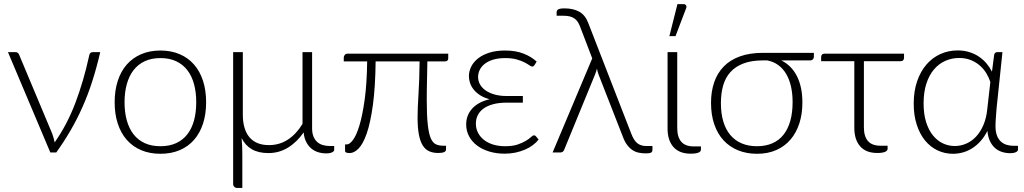

<svg xmlns="http://www.w3.org/2000/svg" viewBox="-20 -756 5077 952"><path d="M477 -497.5Q459 -420 437.5 -353Q416 -286 389.2 -225.8Q362.5 -165.5 330.2 -110Q298 -54.5 259 0H229.5L19.5 -497.5H57Q64 -497.5 68.5 -493.8Q73 -490 74.5 -485.5L239 -93Q247 -70.5 251 -50Q313 -138 354 -246.5Q395 -355 422 -479.5Q423.5 -489.5 428.5 -493.5Q433.5 -497.5 439.5 -497.5Z M775.5 -505.5Q829 -505.5 871.2 -487.2Q913.5 -469 942.5 -435.5Q971.5 -402 986.8 -354.8Q1002 -307.5 1002 -249Q1002 -190.5 986.8 -143.5Q971.5 -96.5 942.5 -63Q913.5 -29.5 871.2 -11.5Q829 6.5 775.5 6.5Q722 6.5 679.8 -11.5Q637.5 -29.5 608.2 -63Q579 -96.5 563.8 -143.5Q548.5 -190.5 548.5 -249Q548.5 -307.5 563.8 -354.8Q579 -402 608.2 -435.5Q637.5 -469 679.8 -487.2Q722 -505.5 775.5 -505.5ZM775.5 -31Q820 -31 853.2 -46.2Q886.5 -61.5 908.8 -90Q931 -118.5 942 -158.8Q953 -199 953 -249Q953 -298.5 942 -339Q931 -379.5 908.8 -408.2Q886.5 -437 853.2 -452.5Q820 -468 775.5 -468Q731 -468 697.8 -452.5Q664.5 -437 642.2 -408.2Q620 -379.5 608.8 -339Q597.5 -298.5 597.5 -249Q597.5 -199 608.8 -158.8Q620 -118.5 642.2 -90Q664.5 -61.5 697.8 -46.2Q731 -31 775.5 -31Z M1637 -32V-12.5Q1637 -6 1626.8 -0.8Q1616.5 4.5 1597 4.5Q1576 4.5 1557 -1.5Q1538 -7.5 1523 -20.2Q1508 -33 1498 -52.8Q1488 -72.5 1485.5 -99.5Q1452.5 -51.5 1408.2 -24.2Q1364 3 1311 3Q1261 3 1228.2 -16.2Q1195.5 -35.5 1178 -71.5Q1180 -50 1180.8 -28Q1181.5 -6 1181.5 12V176H1157.5Q1147.5 176 1141.8 170.5Q1136 165 1136 155V-497.5H1184V-187Q1184 -152 1192 -124Q1200 -96 1216 -76.5Q1232 -57 1256.2 -46.8Q1280.5 -36.5 1313.5 -36.5Q1366 -36.5 1408 -64.2Q1450 -92 1480 -142V-497.5H1527.5V-119Q1527.5 -96.5 1534 -80Q1540.5 -63.5 1552 -52.8Q1563.5 -42 1580 -37Q1596.5 -32 1616 -32Z M2202.5 -467Q2202.5 -451.5 2185 -451.5H2099Q2098.5 -422 2098 -396.2Q2097.5 -370.5 2097 -347Q2096.5 -323.5 2096.2 -301.8Q2096 -280 2096 -258.5Q2096 -185 2100.8 -140.5Q2105.5 -96 2115.2 -72.2Q2125 -48.5 2140.5 -41Q2156 -33.5 2177 -33.5H2191.5V-14.5Q2191.5 2.5 2153 2.5Q2127.5 2.5 2108.5 -5.8Q2089.5 -14 2076.5 -34.2Q2063.5 -54.5 2057 -88.5Q2050.5 -122.5 2050.5 -174Q2050.5 -218.5 2055 -288.5Q2059.5 -358.5 2060.5 -451.5H1842.5Q1841 -323 1829 -235.8Q1817 -148.5 1798.8 -95.5Q1780.5 -42.5 1758.2 -19.8Q1736 3 1713.5 3Q1705 3 1698 0.8Q1691 -1.5 1691 -7V-40H1700.5Q1713.5 -40 1730.2 -62.2Q1747 -84.5 1762 -133.5Q1777 -182.5 1788 -260.8Q1799 -339 1800.5 -451.5H1684.5V-471Q1684.5 -477.5 1689.5 -483.8Q1694.5 -490 1704.5 -490H2202.5Z M2650.5 -64Q2639 -49 2621.5 -36Q2604 -23 2582.2 -13.8Q2560.5 -4.5 2535.2 0.8Q2510 6 2482.5 6Q2441.5 6 2406.5 -4.5Q2371.5 -15 2346 -34Q2320.5 -53 2306 -79.8Q2291.5 -106.5 2291.5 -139Q2291.5 -184.5 2321.2 -217.5Q2351 -250.5 2407.5 -264Q2379.5 -271.5 2360 -284.2Q2340.5 -297 2328.2 -312.5Q2316 -328 2310.5 -345Q2305 -362 2305 -378Q2305 -402 2316 -424.8Q2327 -447.5 2349.2 -465.5Q2371.5 -483.5 2405.2 -494.5Q2439 -505.5 2484.5 -505.5Q2537.5 -505.5 2576 -490.2Q2614.5 -475 2641 -450.5L2630 -433Q2627 -429 2624.8 -427.5Q2622.5 -426 2618.5 -426Q2614 -426 2604.8 -432.5Q2595.5 -439 2580 -447Q2564.5 -455 2541.2 -461.5Q2518 -468 2485 -468Q2450.5 -468 2425.2 -460.2Q2400 -452.5 2383.2 -439.2Q2366.5 -426 2358.5 -409.2Q2350.5 -392.5 2350.5 -374.5Q2350.5 -354.5 2360.2 -337.2Q2370 -320 2388.5 -307.2Q2407 -294.5 2433 -287.2Q2459 -280 2491.5 -280H2572.5V-247H2491.5Q2454.5 -247 2426 -239.5Q2397.5 -232 2378.2 -218.2Q2359 -204.5 2349.2 -185.2Q2339.5 -166 2339.5 -143Q2339.5 -118.5 2350 -98Q2360.5 -77.5 2379.5 -62.5Q2398.5 -47.5 2425.2 -39.2Q2452 -31 2484.5 -31Q2522 -31 2546.8 -39.5Q2571.5 -48 2587.8 -58Q2604 -68 2613 -76.5Q2622 -85 2627.5 -85Q2634 -85 2637.5 -80Z M3215 -32V-12.5Q3215 -3 3207.8 0.8Q3200.5 4.5 3182 4.5Q3164.5 4.5 3148 1.2Q3131.5 -2 3117 -11.2Q3102.5 -20.5 3090 -36.8Q3077.5 -53 3068 -79L2948 -386Q2942 -402 2940 -416Q2937 -403.5 2931 -388L2777 -12.5Q2775.5 -8 2770.8 -4Q2766 0 2759 0H2720L2916.5 -466.5L2857 -622Q2851.5 -637 2844.5 -647.5Q2837.5 -658 2827.8 -664.8Q2818 -671.5 2804.5 -674.8Q2791 -678 2772 -678H2740V-696Q2740 -699.5 2741.5 -703Q2743 -706.5 2747 -709Q2751 -711.5 2758.8 -713Q2766.5 -714.5 2778.5 -714.5Q2822.5 -714.5 2852.2 -698Q2882 -681.5 2897 -641.5L3109.5 -94.5Q3122.5 -60 3139.8 -46Q3157 -32 3185 -32Z M3290 -497.5H3338V-121Q3338 -76.5 3358 -53.2Q3378 -30 3420.5 -30H3455.5V-14.5Q3455.5 6 3404.5 6Q3348.5 6 3319.2 -27Q3290 -60 3290 -118.5ZM3299 -577 3339 -735.5H3369.5Q3378 -735.5 3381.8 -729.2Q3385.5 -723 3381.5 -713.5L3329.5 -577Z M3763.5 -456.5Q3706.5 -456.5 3666.8 -441.5Q3627 -426.5 3602 -399Q3577 -371.5 3565.8 -332.5Q3554.5 -293.5 3554.5 -245Q3554.5 -193 3566.5 -153.2Q3578.5 -113.5 3601.5 -86.2Q3624.5 -59 3657.8 -45Q3691 -31 3733 -31Q3777 -31 3810.2 -45.8Q3843.5 -60.5 3865.5 -88.8Q3887.5 -117 3898.8 -157.5Q3910 -198 3910 -249.5Q3910 -292 3902 -327.2Q3894 -362.5 3878.2 -389.2Q3862.5 -416 3839 -433.2Q3815.5 -450.5 3784.5 -456.5ZM4015.5 -494V-473.5Q4015.5 -468 4010.8 -462.2Q4006 -456.5 3996.5 -456.5H3854Q3905 -431 3931.8 -377.8Q3958.5 -324.5 3958.5 -247.5Q3958.5 -191 3943.5 -144.5Q3928.5 -98 3899.8 -64.2Q3871 -30.5 3829.2 -12Q3787.5 6.5 3733.5 6.5Q3682 6.5 3640 -10.5Q3598 -27.5 3568 -59.8Q3538 -92 3521.8 -139Q3505.5 -186 3505.5 -246Q3505.5 -302.5 3521.2 -348.2Q3537 -394 3568.8 -426.5Q3600.5 -459 3649 -476.5Q3697.5 -494 3763.5 -494Z M4462.5 -471Q4462.5 -452.5 4444.5 -452.5H4263.5V-124.5Q4263.5 -80 4283.5 -56.8Q4303.5 -33.5 4346 -33.5H4381V-18Q4381 -8.5 4368.2 -3Q4355.5 2.5 4330 2.5Q4274 2.5 4245 -30.5Q4216 -63.5 4216 -122.5V-452.5H4051.5V-474Q4051.5 -481 4056 -485.5Q4060.5 -490 4069 -490H4462.5Z M4890.5 -349.5Q4883 -372.5 4869.8 -394Q4856.5 -415.5 4837.2 -432Q4818 -448.5 4792.8 -458.5Q4767.5 -468.5 4735.5 -468.5Q4699 -468.5 4667 -454.2Q4635 -440 4611 -411.8Q4587 -383.5 4573.2 -341.2Q4559.5 -299 4559.5 -243Q4559.5 -190 4572 -150.5Q4584.5 -111 4605.8 -84.8Q4627 -58.5 4655 -45.2Q4683 -32 4714 -32Q4743.5 -32 4770.8 -43.8Q4798 -55.5 4819.8 -78.8Q4841.5 -102 4856.2 -136.5Q4871 -171 4875.5 -217ZM5027.5 -33V-13.5Q5027.5 -7 5017.5 -1.8Q5007.5 3.5 4988 3.5Q4967 3.5 4947.8 -2.8Q4928.5 -9 4913.5 -22.2Q4898.5 -35.5 4888.5 -56.5Q4878.5 -77.5 4876 -107Q4861.5 -78.5 4842.8 -57.2Q4824 -36 4802 -21.8Q4780 -7.5 4755.2 -0.5Q4730.5 6.5 4705 6.5Q4664.5 6.5 4629 -10.2Q4593.5 -27 4567.2 -58.8Q4541 -90.5 4525.8 -136.8Q4510.5 -183 4510.5 -242Q4510.5 -304.5 4527.5 -353.5Q4544.5 -402.5 4574 -436.5Q4603.5 -470.5 4643.2 -488.2Q4683 -506 4728 -506Q4760 -506 4786.8 -497.5Q4813.5 -489 4834.8 -474.5Q4856 -460 4872 -440.8Q4888 -421.5 4898.5 -400.5L4909.5 -485Q4913 -497.5 4924.5 -497.5H4950.5L4921.5 -220.5Q4919.5 -195.5 4917.8 -171.8Q4916 -148 4916 -130.5Q4916 -104 4922.8 -85.2Q4929.5 -66.5 4941.8 -55Q4954 -43.5 4970.5 -38.2Q4987 -33 5006.5 -33Z"/></svg>

Font: Lato 2
Style: Regular
Weight: 300
Designer: Lukasz Dziedzic with Adam Twardoch and Botio Nikoltchev
Foundry: tyPoland Lukasz Dziedzic
Version: Version 2.015; 2015-08-06; http://www.latofonts.com/